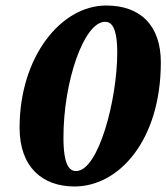

<svg xmlns="http://www.w3.org/2000/svg" viewBox="-20 -660 603 696"><path d="M250 16C411 16 563 -151 563 -434C563 -567 490 -640 365 -640C200 -640 51 -453 51 -197C51 -54 134 16 250 16ZM256 -40C233 -40 210 -58 210 -162C210 -364 284 -581 361 -581C383 -581 405 -563 405 -469C405 -299 337 -40 256 -40Z"/></svg>

Font: Source Serif Pro Black
Style: Italic
Weight: 900
Italic angle: -12°
Designer: Frank Grießhammer
Foundry: Adobe Systems Incorporated
Version: Version 3.001;hotconv 1.0.111;makeotfexe 2.5.65597